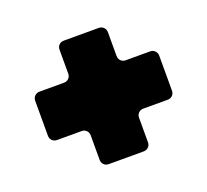

<svg xmlns="http://www.w3.org/2000/svg" viewBox="-88 -589 725 672"><g transform="rotate(-20 275.0 -253.0)"><path d="M43.9 -189V-318.8Q43.9 -329.6 51 -336.9Q58.1 -344.2 68.8 -344.2H160.2Q170.9 -344.2 178 -351.3Q185.1 -358.4 185.1 -369.1V-458Q185.1 -468.8 192.1 -475.8Q199.2 -482.9 210 -482.9H339.8Q350.6 -482.9 357.9 -475.8Q365.2 -468.8 365.2 -458V-369.1Q365.2 -358.4 372.3 -351.3Q379.4 -344.2 390.1 -344.2H481Q491.7 -344.2 498.8 -336.9Q505.9 -329.6 505.9 -318.8V-189Q505.9 -178.2 498.8 -171.1Q491.7 -164.1 481 -164.1H390.1Q379.4 -164.1 372.3 -157Q365.2 -149.9 365.2 -139.2V-47.9Q365.2 -37.1 357.9 -30Q350.6 -22.9 339.8 -22.9H210Q199.2 -22.9 192.1 -30Q185.1 -37.1 185.1 -47.9V-139.2Q185.1 -149.9 178 -157Q170.9 -164.1 160.2 -164.1H68.8Q58.1 -164.1 51 -171.1Q43.9 -178.2 43.9 -189Z"/></g></svg>

Font: Don José
Style: Regular
Weight: 900
Designer: Cristian Tournier
Version: Version 1.000